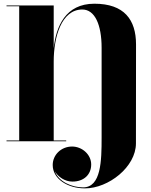

<svg xmlns="http://www.w3.org/2000/svg" viewBox="-20 -780 834 1060"><path d="M16 -4.5V0H345.5V-4.5H276.5V-440.5C276.5 -574 318.5 -727.5 434.5 -727.5C503 -727.5 541 -645 541 -516V-20C541 107 538.5 254.5 438.5 254.5C377.5 254.5 304.5 223.5 283 166C300.5 196 337.5 222.5 380 222.5C443.5 222.5 483.5 183.5 483.5 128C483.5 73 433 29 378 29C317.5 29 271 75 271 131C271 207.5 353 260 449 260C579 260 730.5 141.5 730.5 11.5L731 -534.5C731 -671.5 665.5 -759.5 501 -759.5C341 -759.5 289.5 -633 276.5 -514V-750H16V-745.5H86V-4.5Z"/></svg>

Font: Bodoni* 36pt Fatface
Style: Regular
Weight: 900
Version: Version 2.3